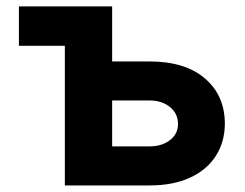

<svg xmlns="http://www.w3.org/2000/svg" viewBox="-20 -565 745 585"><path d="M177.6 -545.5V-425.4H37.6V-545.5ZM272 -377.8H435.4Q543.7 -377.8 604.2 -326.2Q664.8 -274.5 665.1 -188.2Q664.8 -132.1 637.4 -89.7Q610.1 -47.2 558.8 -23.6Q507.5 0 435.4 0H177.6V-545.5H321.7V-119H435.4Q473.4 -119 497.9 -138.1Q522.4 -157.3 522.4 -187.1Q522.4 -218.8 497.9 -238.8Q473.4 -258.9 435.4 -258.9H272Z"/></svg>

Font: InterMG
Style: Bold
Weight: 700
Designer: Rasmus Andersson
Foundry: rsms
Version: Version 3.019;December 26, 2023;FontCreator 15.0.0.2955 64-b